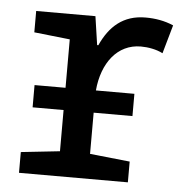

<svg xmlns="http://www.w3.org/2000/svg" viewBox="-45 -593 619 636"><g transform="rotate(5 265.0 -274.5)"><path d="M41 0H403V-69L270 -83V-220H399V-294H271C279 -386 329 -452 407 -452C431 -452 459 -447 480 -436L507 -531C477 -544 446 -549 414 -549C340 -549 295 -508 266 -444H262L248 -539H51V-468L170 -455V-294H67V-220H170V-83L41 -69Z"/></g></svg>

Font: Noto Sans Mono Condensed Medium
Style: Regular
Weight: 500
Width: 3
Designer: Monotype Design Team
Foundry: Monotype Imaging Inc.
Version: Version 2.014